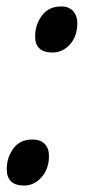

<svg xmlns="http://www.w3.org/2000/svg" viewBox="-20 -567 264 596"><path d="M143 -404Q89 -404 89 -454Q89 -490 110 -518.5Q131 -547 170 -547Q194 -547 207 -532.5Q220 -518 220 -495Q220 -455 197.5 -429.5Q175 -404 143 -404ZM55 9Q1 9 1 -42Q1 -78 21.5 -106Q42 -134 81 -134Q105 -134 118.5 -120.5Q132 -107 132 -83Q132 -43 109 -17Q86 9 55 9Z"/></svg>

Font: Noto Sans ExtraCondensed SemiBold
Style: Italic
Weight: 600
Width: 2
Italic angle: -12°
Designer: Monotype Design Team
Foundry: Monotype Imaging Inc.
Version: Version 2.013; ttfautohint (v1.8.4.7-5d5b)